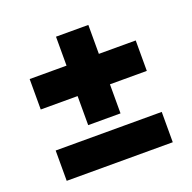

<svg xmlns="http://www.w3.org/2000/svg" viewBox="-99 -657 716 717"><g transform="rotate(-20 259.0 -298.0)"><path d="M48.5 -38V-158.5H470V-38ZM323.5 -206H195V-557.5H323.5ZM48.5 -321.5V-442.5H470V-321.5Z"/></g></svg>

Font: Anek Bangla Medium
Style: Bold
Weight: 700
Version: Version 1.003